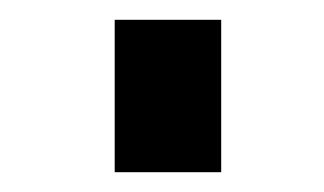

<svg xmlns="http://www.w3.org/2000/svg" viewBox="-20 -387 324 192"><path d="M94.7 -214.8V-367.2H201.2V-214.8Z"/></svg>

Font: irohakakuC Regular
Style: Regular
Weight: 400
Designer: [Source Han Sans]
Ryoko NISHIZUKA Ë•øÂ°öÊ∂ºÂ≠ê (kana & ideographs); Paul D. Hunt (Latin, Greek & Cyrillic); Wenlong ZHAN
Version: Version 1.001.20160904